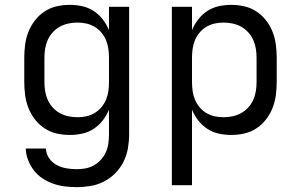

<svg xmlns="http://www.w3.org/2000/svg" viewBox="-20 -548 1240 791"><path d="M296 223Q272 223 247.5 220Q223 217 200 209Q177 201 156 187.5Q135 174 120 154.5Q105 135 96 112Q87 89 86 64H169Q170 86 182.5 104Q195 122 214 132Q233 142 254 145.5Q275 149 296 149Q315 149 333.5 145.5Q352 142 368 132.5Q384 123 396.5 109Q409 95 416.5 78Q424 61 426.5 42.5Q429 24 429 5V-96Q419 -72 403 -51.5Q387 -31 365.5 -17Q344 -3 318.5 2.5Q293 8 268 8Q240 8 213.5 2Q187 -4 164 -19Q141 -34 124 -56Q107 -78 97 -103.5Q87 -129 83.5 -156Q80 -183 80 -210V-310Q80 -337 83.5 -364Q87 -391 97 -416.5Q107 -442 124 -464Q141 -486 164 -501Q187 -516 213.5 -522Q240 -528 268 -528Q293 -528 318.5 -522.5Q344 -517 365.5 -503Q387 -489 403 -468.5Q419 -448 429 -424V-520H512V5Q512 34 507 63Q502 92 489 118Q476 144 455.5 165Q435 186 409 199.5Q383 213 354 218Q325 223 296 223ZM299 -65Q318 -65 336 -69Q354 -73 370 -82.5Q386 -92 398 -106.5Q410 -121 417 -138Q424 -155 426.5 -173.5Q429 -192 429 -210V-310Q429 -328 426.5 -346.5Q424 -365 417 -382Q410 -399 398 -413.5Q386 -428 370 -437.5Q354 -447 336 -451Q318 -455 299 -455Q280 -455 261.5 -451Q243 -447 226.5 -438Q210 -429 197 -414.5Q184 -400 176.5 -383Q169 -366 166 -347.5Q163 -329 163 -310V-210Q163 -191 166 -172.5Q169 -154 176.5 -137Q184 -120 197 -105.5Q210 -91 226.5 -82Q243 -73 261.5 -69Q280 -65 299 -65Z M688 215V-520H771V-424Q781 -448 797 -468.5Q813 -489 834.5 -503Q856 -517 881.5 -522.5Q907 -528 932 -528Q960 -528 986.5 -522Q1013 -516 1036 -501Q1059 -486 1076 -464Q1093 -442 1103 -416.5Q1113 -391 1116.5 -364Q1120 -337 1120 -310V-210Q1120 -183 1116.5 -156Q1113 -129 1103 -103.5Q1093 -78 1076 -56Q1059 -34 1036 -19Q1013 -4 986.5 2Q960 8 932 8Q907 8 881.5 2.5Q856 -3 834.5 -17Q813 -31 797 -51.5Q781 -72 771 -96V215ZM901 -65Q920 -65 938.5 -69Q957 -73 973.5 -82Q990 -91 1003 -105.5Q1016 -120 1023.5 -137Q1031 -154 1034 -172.5Q1037 -191 1037 -210V-310Q1037 -329 1034 -347.5Q1031 -366 1023.5 -383Q1016 -400 1003 -414.5Q990 -429 973.5 -438Q957 -447 938.5 -451Q920 -455 901 -455Q882 -455 864 -451Q846 -447 830 -437.5Q814 -428 802 -413.5Q790 -399 783 -382Q776 -365 773.5 -346.5Q771 -328 771 -310V-210Q771 -192 773.5 -173.5Q776 -155 783 -138Q790 -121 802 -106.5Q814 -92 830 -82.5Q846 -73 864 -69Q882 -65 901 -65Z"/></svg>

Font: Iosevka Fixed Extended
Style: Regular
Weight: 400
Width: 7
Monospace: yes
Designer: Belleve Invis
Foundry: Belleve Invis
Version: Version 24.1.1; ttfautohint (v1.8.4)